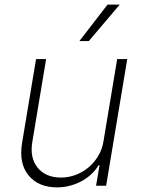

<svg xmlns="http://www.w3.org/2000/svg" viewBox="-20 -800 612 827"><path d="M75.3 -185.7 135.3 -545.5H178.6L119 -187.5Q108 -119.3 142.4 -77.4Q177.2 -35.2 242.5 -35.2Q274.1 -35.2 304.7 -46.3Q335.2 -57.5 360.3 -78.1Q385.3 -98.7 402.9 -128Q420.5 -157.3 426.1 -193.5L484.7 -545.5H528.1L437.1 0H393.8L408.7 -88.4H404.8Q391 -65.7 371.1 -47.8Q351.2 -29.8 327.8 -17.8Q304.3 -5.7 278.2 0.7Q252.1 7.1 225.9 7.1Q145.6 7.1 103 -44.7Q60.4 -96.2 75.3 -185.7ZM443.2 -780.2H495.7L362.6 -623.2H322.1Z"/></svg>

Font: Inter P Extra Light
Style: Italic
Weight: 200
Italic angle: 9.39999°
Designer: Rasmus Andersson
Foundry: rsms
Version: Version 3.018;git-588b23468